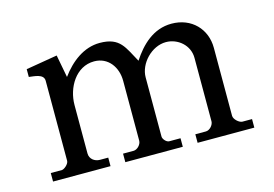

<svg xmlns="http://www.w3.org/2000/svg" viewBox="-70 -604 1053 739"><g transform="rotate(-15 457.0 -234.5)"><path d="M60 0H289V-34H256C235 -34 216 -48 216 -70V-263C216 -332 259 -406 332 -406C388 -406 421 -359 421 -305V-66C421 -51 405 -34 390 -34H348V0H577V-34H532C521 -34 508 -49 508 -59V-295C508 -350 561 -406 618 -406C665 -406 709 -370 709 -319V-66C709 -52 694 -34 678 -34H636V0H862V-34H824C811 -34 791 -52 791 -66V-337C791 -412 737 -469 657 -469C584 -469 534 -419 498 -364C464 -424 453 -469 371 -469C307 -469 254 -427 216 -375L199 -465L74 -444V-413C94 -410 133 -410 133 -382V-63C133 -51 115 -35 105 -34H60Z"/></g></svg>

Font: MusAnalysis
Style: Regular
Weight: 400
Version: Version 2.0